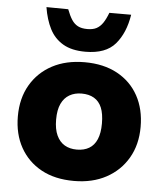

<svg xmlns="http://www.w3.org/2000/svg" viewBox="-54 -803 730 860"><g transform="rotate(5 311.0 -373.5)"><path d="M310 9Q224 9 163 -24.5Q102 -58 68.5 -118Q35 -178 35 -258Q35 -339 70 -399Q105 -459 167 -492Q229 -525 313 -525Q398 -525 459.5 -491.5Q521 -458 554 -398Q587 -338 587 -258Q587 -178 552 -118Q517 -58 455 -24.5Q393 9 310 9ZM311 -132Q343 -132 366 -145.5Q389 -159 401 -187Q413 -215 413 -258Q413 -302 401.5 -329.5Q390 -357 367 -370.5Q344 -384 311 -384Q280 -384 256.5 -370.5Q233 -357 220 -329.5Q207 -302 207 -258Q207 -215 220 -187Q233 -159 256 -145.5Q279 -132 311 -132ZM311 -572Q249 -572 210 -595Q171 -618 150 -659Q129 -700 120 -756L218 -755Q229 -726 240.5 -708.5Q252 -691 268.5 -682.5Q285 -674 311 -674Q336 -674 352 -682.5Q368 -691 380 -708.5Q392 -726 403 -755H501Q488 -672 445 -622Q402 -572 311 -572Z"/></g></svg>

Font: REM
Style: Bold
Weight: 700
Designer: Octavio Pardo
Foundry: Ashler Design
Version: Version 1.005;gftools[0.9.28]